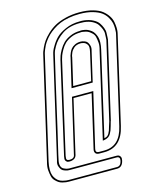

<svg xmlns="http://www.w3.org/2000/svg" viewBox="-140 -888 947 1166"><g transform="rotate(-15 334.0 -305.5)"><path d="M434 -371 474 -547Q477 -562 477 -572.5Q477 -583 472 -590Q467 -597 462 -601Q457 -605 450 -607Q443 -609 439.5 -609.5Q436 -610 432 -610H430Q418 -610 407.5 -606.5Q397 -603 390 -597Q383 -591 377.5 -584Q372 -577 369 -570Q366 -563 364 -557Q362 -551 361 -548V-544L321 -371ZM666 -618 664 -608 538 -62Q509 66 400 66H366Q351 65 345 57Q339 49 340 41L341 33L418 -300H304L227 33Q227 34 226.5 36.5Q226 39 223.5 44.5Q221 50 216.5 54.5Q212 59 203 62.5Q194 66 183 66H182Q176 66 170.5 65Q165 64 159 56Q153 48 156 35L157 27L286 -538Q286 -539 287 -543Q290 -555 294.5 -568.5Q299 -582 311.5 -604Q324 -626 340.5 -642.5Q357 -659 385.5 -671.5Q414 -684 448 -684Q450 -685 452 -685Q457 -685 463 -684.5Q469 -684 479 -682Q489 -680 498 -675.5Q507 -671 516.5 -664Q526 -657 533 -645.5Q540 -634 544.5 -620Q549 -606 548.5 -585Q548 -564 542 -539L422 -16Q433 -18 440 -22.5Q447 -27 452.5 -37Q458 -47 460.5 -54Q463 -61 468 -79Q473 -97 477 -107L509 -246L588 -589Q589 -592 589 -602Q589 -613 590 -627Q591 -641 584.5 -657.5Q578 -674 568 -688.5Q558 -703 536.5 -714.5Q515 -726 485 -729L459 -730Q391 -730 347.5 -700.5Q304 -671 282 -631Q269 -610 264 -589L231 -448L158 -129L126 7L119 40Q114 62 118.5 76.5Q123 91 134.5 96.5Q146 102 153.5 104Q161 106 167 106H168H458H466Q481 106 487.5 115.5Q494 125 492 134L491 143Q482 183 449 183H446H410H150H146Q137 183 128 182Q119 181 105.5 177.5Q92 174 82.5 167.5Q73 161 62.5 150Q52 139 48 123Q44 107 42 84.5Q40 62 48 33L54 7L196 -608Q197 -612 199 -618.5Q201 -625 210 -644.5Q219 -664 231 -681.5Q243 -699 265.5 -720.5Q288 -742 315.5 -757.5Q343 -773 384 -783.5Q425 -794 473 -794Q521 -794 557.5 -783.5Q594 -773 614 -757Q634 -741 647 -721Q660 -701 663.5 -681Q667 -661 667.5 -645Q668 -629 666 -618ZM441 -361H308L351 -544Q351 -547 352.5 -552.5Q354 -558 359.5 -571Q365 -584 373 -594Q381 -604 397 -612Q413 -620 432 -620H434Q439 -620 445 -619Q451 -618 461 -614Q471 -610 476.5 -602Q482 -594 486 -580.5Q490 -567 484 -547ZM471 -784Q435 -784 402.5 -778Q370 -772 346.5 -762Q323 -752 302.5 -738Q282 -724 268 -710.5Q254 -697 242.5 -681.5Q231 -666 225 -654.5Q219 -643 214 -630.5Q209 -618 208 -614.5Q207 -611 206 -608L58 33Q52 60 52 82Q52 104 57 118Q62 132 71 143Q80 154 89.5 159.5Q99 165 111 168Q123 171 131 172Q139 173 148 173H451Q474 173 481 143Q487 116 463 116H164Q160 116 154 115Q148 114 136.5 110Q125 106 118.5 98Q112 90 107 75.5Q102 61 109 40L254 -589Q259 -612 273 -634Q288 -661 309 -682.5Q330 -704 370.5 -722Q411 -740 460 -740Q473 -741 489 -739Q520 -735 543 -723Q566 -711 576.5 -696Q587 -681 594 -663Q601 -645 600 -630Q599 -615 599 -604Q599 -593 598 -589L487 -107L486 -106Q484 -98 478.5 -79Q473 -60 470 -52Q467 -44 460.5 -32.5Q454 -21 444.5 -15Q435 -9 422 -6L409 -4L532 -539Q540 -567 538 -587.5Q536 -608 532.5 -622.5Q529 -637 518.5 -647Q508 -657 499.5 -662.5Q491 -668 479.5 -670.5Q468 -673 462 -674Q456 -675 450 -675L448 -674H446Q414 -674 388 -662.5Q362 -651 347 -636Q332 -621 320.5 -600.5Q309 -580 304.5 -567.5Q300 -555 297 -543L296 -538L167 26L166 34V35Q161 56 184 56H185Q214 56 217 34L297 -310H431L351 33Q346 55 368 56H402Q501 56 528 -62L654 -608Q655 -612 656 -618Q657 -624 657 -642.5Q657 -661 653.5 -677.5Q650 -694 638 -714.5Q626 -735 606.5 -749.5Q587 -764 552 -774Q517 -784 471 -784Z"/></g></svg>

Font: Soda Fountain
Style: OutlineOblique
Weight: 400
Version: Version 1.0